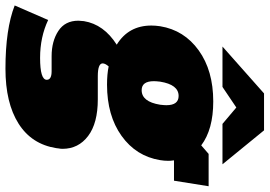

<svg xmlns="http://www.w3.org/2000/svg" viewBox="-208 -580 973 693"><g transform="rotate(90 278.5 -233.5)"><path d="M335.8 -700H402.5L525 -550H379.2L320 -600L245.8 -550H100L269.2 -700ZM-48.3 200 4.2 79.2Q65.8 108.3 140.8 108.3Q220 108.3 220 84.2Q220 66.7 189.2 66.7H135Q80.8 66.7 43.8 42.5Q6.7 18.3 6.7 -30Q6.7 -36.7 8.3 -50Q20 -121.7 93.3 -168.3Q24.2 -210.8 24.2 -293.3Q24.2 -308.3 26.7 -325Q40.8 -411.7 113.8 -464.2Q186.7 -516.7 298.3 -516.7Q399.2 -516.7 456.7 -473.3L487.5 -500H604.2L584.2 -375H510.8Q512.5 -361.7 512.5 -355Q512.5 -340 510 -325Q495.8 -238.3 422.5 -185.8Q349.2 -133.3 237.5 -133.3Q200 -133.3 171.7 -139.2Q160.8 -126.7 160.8 -117.5Q160.8 -100 207.5 -100H290.8Q376.7 -100 422.9 -65Q469.2 -30 469.2 27.5Q469.2 30.8 468.8 34.6Q468.3 38.3 467.5 42.9Q466.7 47.5 466.7 50Q452.5 139.2 377.9 186.2Q303.3 233.3 180 233.3Q36.7 233.3 -48.3 200ZM225 -302.5Q225 -258.3 257.5 -258.3Q299.2 -258.3 310 -325Q311.7 -340 311.7 -347.5Q311.7 -391.7 278.3 -391.7Q237.5 -391.7 226.7 -325Q225 -310 225 -302.5Z"/></g></svg>

Font: BoonTook
Style: Italic
Weight: 400
Italic angle: -9°
Designer: Sungsit Sawaiwan
Foundry: FontUni
Version: Version 3.0